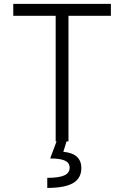

<svg xmlns="http://www.w3.org/2000/svg" viewBox="-20 -713 626 968"><path d="M260.7 0V-633.3H46.9V-693.4H539.1V-633.3H325.2V0ZM218.3 234.4V183.6Q276.9 183.6 304 171.4Q331.1 159.2 331.1 132.3Q331.1 107.9 307.6 96.9Q284.2 85.9 232.9 85.9L271.5 -17.1L316.4 -2.9L299.3 52.2Q346.7 57.1 368.4 78.1Q390.1 99.1 390.1 133.8Q390.1 185.5 348.6 210Q307.1 234.4 218.3 234.4Z"/></svg>

Font: Cascadia Code NF Light
Style: Regular
Weight: 300
Monospace: yes
Designer: Aaron Bell
Foundry: Saja Typeworks
Version: Version 2404.023; ttfautohint (v1.8.4)